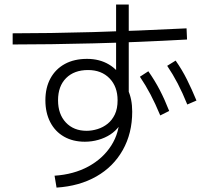

<svg xmlns="http://www.w3.org/2000/svg" viewBox="-20 -837 920 860"><path d="M697.8 -320Q675.6 -373.3 653.9 -414.4Q632.2 -455.6 606.7 -493.3L644.4 -517.8Q673.3 -476.7 695.6 -433.9Q717.8 -391.1 737.8 -340ZM818.9 -368.9Q797.8 -421.1 776.1 -462.8Q754.4 -504.4 728.9 -542.2L766.7 -565.6Q795.6 -524.4 817.2 -481.1Q838.9 -437.8 860 -386.7ZM224.4 -50Q310 -55.6 375.6 -91.1Q441.1 -126.7 478.3 -185Q515.6 -243.3 515.6 -316.7V-338.9L536.7 -323.3Q531.1 -295.6 514.4 -272.8Q497.8 -250 473.9 -234.4Q450 -218.9 420.6 -210.6Q391.1 -202.2 360 -202.2Q306.7 -202.2 266.7 -225Q226.7 -247.8 205 -290Q183.3 -332.2 183.3 -387.8Q183.3 -444.4 206.1 -486.1Q228.9 -527.8 270.6 -550.6Q312.2 -573.3 370 -573.3Q425.6 -573.3 467.8 -548.3Q510 -523.3 531.1 -478.9L500 -460V-816.7H556.7V-402.2L551.1 -438.9Q562.2 -415.6 567.2 -390.6Q572.2 -365.6 572.2 -336.7Q572.2 -240 530 -165Q487.8 -90 411.7 -46.7Q335.6 -3.3 233.3 3.3ZM506.7 -387.8Q506.7 -448.9 470.6 -486.1Q434.4 -523.3 374.4 -523.3Q312.2 -523.3 276.1 -487.2Q240 -451.1 240 -387.8Q240 -325.6 275 -288.3Q310 -251.1 367.8 -251.1Q392.2 -251.1 417.2 -258.9Q442.2 -266.7 462.2 -282.8Q482.2 -298.9 494.4 -324.4Q506.7 -350 506.7 -387.8ZM36.7 -687.8Q198.9 -687.8 397.2 -693.3Q595.6 -698.9 815.6 -710L817.8 -660Q597.8 -647.8 399.4 -642.8Q201.1 -637.8 36.7 -637.8Z"/></svg>

Font: Paperlogy 3 Light
Style: Regular
Weight: 300
Designer: redesigned by Lee Juim, glyphs from Gmarket Sans & Montserrat
Foundry: PT&
Version: Version 1.001